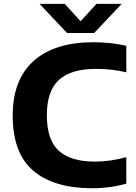

<svg xmlns="http://www.w3.org/2000/svg" viewBox="-20 -969 705 998"><path d="M459 9.5Q261 9.5 153.5 -81.2Q46 -172 46 -368.5Q46 -555 154.8 -652.2Q263.5 -749.5 466.5 -749.5Q556 -749.5 636.5 -731V-593Q599.5 -602 560.5 -606.5Q521.5 -611 479.5 -611Q349 -611 286.2 -553.5Q223.5 -496 223.5 -370.5Q223.5 -241.5 285.8 -185.2Q348 -129 472.5 -129Q515 -129 555.5 -135Q596 -141 636.5 -152V-14.5Q597.5 -3 552 3.2Q506.5 9.5 459 9.5ZM328.5 -797.5 185.5 -949H316.5L399 -858.5L481.5 -949H612.5L469.5 -797.5Z"/></svg>

Font: Encode Sans SemiExpanded SemiExpanded
Style: Bold
Weight: 700
Width: 6
Designer: Multiple Designers
Foundry: Impallari Type
Version: Version 3.000; ttfautohint (v1.8.3) -l 8 -r 50 -G 200 -x 14 